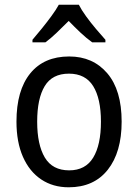

<svg xmlns="http://www.w3.org/2000/svg" viewBox="-20 -786 586 816"><path d="M497 -269Q497 -139 438 -64.5Q379 10 272 10Q205 10 155 -23.5Q105 -57 77.5 -119.5Q50 -182 50 -269Q50 -402 108.5 -474Q167 -546 274 -546Q375 -546 436 -474.5Q497 -403 497 -269ZM138 -269Q138 -171 170.5 -116.5Q203 -62 274 -62Q343 -62 376 -116Q409 -170 409 -269Q409 -367 376 -420Q343 -473 273 -473Q202 -473 170 -420Q138 -367 138 -269ZM315 -766Q326 -744 346 -716.5Q366 -689 388 -663Q410 -637 428 -617V-606H372Q348 -623 322.5 -647Q297 -671 272 -697Q246 -671 221 -647Q196 -623 173 -606H118V-617Q136 -638 157.5 -664.5Q179 -691 198.5 -717.5Q218 -744 230 -766Z"/></svg>

Font: Noto Sans Gujarati SemiCondensed
Style: Regular
Weight: 400
Width: 4
Designer: Jelle Bosma - Monotype Design Team, Universal Thirst
Foundry: Monotype Imaging Inc.
Version: Version 2.106; ttfautohint (v1.8.4.7-5d5b)